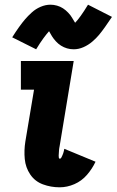

<svg xmlns="http://www.w3.org/2000/svg" viewBox="-20 -790 497 818"><path d="M234 8Q266 8 297 -5.5Q328 -19 350.5 -45Q373 -71 387 -101L254 -156Q253 -151 252 -146.5Q251 -142 249.5 -137.5Q248 -133 246 -128.5Q244 -124 241.5 -119Q239 -114 235 -114Q231 -114 230.5 -119Q230 -124 230 -127.5Q230 -131 230.5 -135Q231 -139 231 -143Q231 -147 231.5 -151Q232 -155 232.5 -159Q233 -163 234 -167L294 -530H69V-408H125L88 -187Q82 -149 85.5 -112.5Q89 -76 109 -46.5Q129 -17 163 -4.5Q197 8 234 8ZM134 -580Q151 -608 165 -627Q179 -646 189 -657Q195 -646 201.5 -635.5Q208 -625 218 -614Q228 -603 240 -595.5Q252 -588 265.5 -584Q279 -580 294 -580Q315 -580 335.5 -589Q356 -598 373 -612.5Q390 -627 402 -641.5Q414 -656 427.5 -675Q441 -694 457 -718L355 -770Q338 -742 324 -722.5Q310 -703 300 -693Q293 -704 287 -714.5Q281 -725 270.5 -736Q260 -747 248.5 -754.5Q237 -762 223 -766Q209 -770 195 -770Q174 -770 153 -761Q132 -752 115.5 -737Q99 -722 87 -708Q75 -694 61 -674.5Q47 -655 32 -631Z"/></svg>

Font: Iosevka Sparkle Heavy
Style: Italic
Weight: 900
Italic angle: -9°
Designer: Belleve Invis
Foundry: Belleve Invis
Version: Version 4.5.0; ttfautohint (v1.8.3)